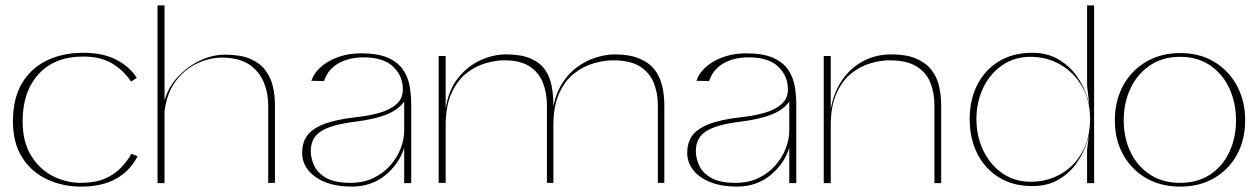

<svg xmlns="http://www.w3.org/2000/svg" viewBox="-20 -680 4675 713"><path d="M281 13Q213 13 155 -14Q97 -41 62.5 -95Q28 -149 28 -230Q28 -314 61.5 -370.5Q95 -427 154 -455.5Q213 -484 289 -484Q362 -484 411.5 -458.5Q461 -433 488 -391L467 -377Q436 -422 393.5 -446Q351 -470 289 -470Q183 -470 123.5 -405Q64 -340 64 -230Q64 -153 95.5 -102Q127 -51 176.5 -26Q226 -1 281 -1Q333 -1 369 -16.5Q405 -32 429 -57Q453 -82 468 -109L491 -100Q464 -46 411.5 -16.5Q359 13 281 13Z M565 0V-660H591V-307Q605 -356 640 -394Q675 -432 721.5 -454.5Q768 -477 816 -477Q872 -477 908 -462Q944 -447 964.5 -420.5Q985 -394 993 -360.5Q1001 -327 1001 -289V-1H976V-289Q976 -335 959 -375.5Q942 -416 904.5 -441Q867 -466 803 -466Q759 -466 713 -445Q667 -424 633.5 -380Q600 -336 591 -267V0Z M1286 13Q1231 13 1189.5 -3Q1148 -19 1125 -47.5Q1102 -76 1102 -113Q1102 -148 1119 -174Q1136 -200 1180 -218Q1224 -236 1304 -245Q1350 -250 1389 -261Q1428 -272 1452 -293Q1476 -314 1476 -348Q1476 -398 1440 -432.5Q1404 -467 1330 -467Q1293 -467 1264 -457Q1235 -447 1216 -430Q1197 -413 1188 -391Q1187 -389 1186 -386Q1185 -383 1183 -379L1136 -380Q1138 -385 1139.5 -387.5Q1141 -390 1142 -394Q1154 -418 1179.5 -438Q1205 -458 1241.5 -470Q1278 -482 1320 -482Q1384 -482 1421.5 -465Q1459 -448 1477.5 -420Q1496 -392 1501.5 -358.5Q1507 -325 1507 -293V0H1481V-131Q1462 -71 1410.5 -29Q1359 13 1286 13ZM1281 -1Q1330 -1 1367 -19Q1404 -37 1429.5 -66Q1455 -95 1468 -129Q1481 -163 1481 -194V-303Q1459 -272 1415 -254.5Q1371 -237 1298 -228Q1210 -217 1172 -192.5Q1134 -168 1134 -119Q1134 -94 1146 -66.5Q1158 -39 1190 -20Q1222 -1 1281 -1Z M1860 -478Q1916 -478 1951 -462.5Q1986 -447 2004 -421Q2022 -395 2028.5 -361Q2035 -327 2035 -289V-1H2011V-289Q2011 -335 1996 -373Q1981 -411 1946.5 -433.5Q1912 -456 1853 -456Q1820 -456 1782.5 -445Q1745 -434 1711.5 -407.5Q1678 -381 1656.5 -333.5Q1635 -286 1635 -214V-1H1609V-472H1635V-277Q1646 -347 1681.5 -391Q1717 -435 1764.5 -456.5Q1812 -478 1860 -478ZM2262 -478Q2318 -478 2354.5 -462.5Q2391 -447 2411 -421Q2431 -395 2439 -361Q2447 -327 2447 -289V-1H2423V-289Q2423 -335 2407.5 -373Q2392 -411 2356 -433.5Q2320 -456 2256 -456Q2223 -456 2185 -445Q2147 -434 2112.5 -407.5Q2078 -381 2056.5 -333.5Q2035 -286 2035 -214L2030 -244Q2035 -311 2059.5 -356Q2084 -401 2119.5 -428Q2155 -455 2193 -466.5Q2231 -478 2262 -478Z M2716 13Q2661 13 2619.5 -3Q2578 -19 2555 -47.5Q2532 -76 2532 -113Q2532 -148 2549 -174Q2566 -200 2610 -218Q2654 -236 2734 -245Q2780 -250 2819 -261Q2858 -272 2882 -293Q2906 -314 2906 -348Q2906 -398 2870 -432.5Q2834 -467 2760 -467Q2723 -467 2694 -457Q2665 -447 2646 -430Q2627 -413 2618 -391Q2617 -389 2616 -386Q2615 -383 2613 -379L2566 -380Q2568 -385 2569.5 -387.5Q2571 -390 2572 -394Q2584 -418 2609.5 -438Q2635 -458 2671.5 -470Q2708 -482 2750 -482Q2814 -482 2851.5 -465Q2889 -448 2907.5 -420Q2926 -392 2931.5 -358.5Q2937 -325 2937 -293V0H2911V-131Q2892 -71 2840.5 -29Q2789 13 2716 13ZM2711 -1Q2760 -1 2797 -19Q2834 -37 2859.5 -66Q2885 -95 2898 -129Q2911 -163 2911 -194V-303Q2889 -272 2845 -254.5Q2801 -237 2728 -228Q2640 -217 2602 -192.5Q2564 -168 2564 -119Q2564 -94 2576 -66.5Q2588 -39 2620 -20Q2652 -1 2711 -1Z M3290 -478Q3346 -478 3382 -462.5Q3418 -447 3438.5 -421Q3459 -395 3467 -361Q3475 -327 3475 -289V0H3450V-289Q3450 -335 3435 -373Q3420 -411 3383.5 -433.5Q3347 -456 3283 -456Q3250 -456 3212.5 -445Q3175 -434 3141.5 -407.5Q3108 -381 3086.5 -333.5Q3065 -286 3065 -214V0H3039V-472H3065V-274Q3075 -334 3105.5 -380Q3136 -426 3183.5 -452Q3231 -478 3290 -478Z M4043 0H4017V-125L4031 -238L4017 -361V-660H4043ZM3813 11Q3742 11 3690 -21Q3638 -53 3609.5 -109Q3581 -165 3581 -238Q3581 -310 3609.5 -365.5Q3638 -421 3690 -452.5Q3742 -484 3813 -484Q3868 -484 3909 -460.5Q3950 -437 3977 -399.5Q4004 -362 4017.5 -319Q4031 -276 4031 -238Q4031 -200 4018 -156.5Q4005 -113 3978.5 -75Q3952 -37 3911 -13Q3870 11 3813 11ZM3808 -5Q3868 -5 3918 -33Q3968 -61 3998 -113.5Q4028 -166 4028 -238Q4028 -309 3997.5 -360.5Q3967 -412 3917 -440.5Q3867 -469 3807 -469Q3747 -469 3701.5 -437.5Q3656 -406 3631 -353.5Q3606 -301 3606 -238Q3606 -174 3631.5 -121Q3657 -68 3702.5 -36.5Q3748 -5 3808 -5Z M4363 13Q4290 13 4235.5 -19Q4181 -51 4150.5 -106.5Q4120 -162 4120 -233Q4120 -305 4150.5 -361.5Q4181 -418 4236 -450.5Q4291 -483 4363 -483Q4435 -483 4489 -450.5Q4543 -418 4573.5 -361.5Q4604 -305 4604 -233Q4604 -162 4574 -106.5Q4544 -51 4489.5 -19Q4435 13 4363 13ZM4362 -1Q4427 -1 4473.5 -31.5Q4520 -62 4545 -115Q4570 -168 4570 -233Q4570 -299 4545 -352.5Q4520 -406 4473.5 -437.5Q4427 -469 4362 -469Q4298 -469 4251 -437.5Q4204 -406 4178.5 -352.5Q4153 -299 4153 -233Q4153 -168 4178.5 -115Q4204 -62 4251 -31.5Q4298 -1 4362 -1Z"/></svg>

Font: Panamera Thin
Style: Regular
Weight: 100
Designer: Bastien Sozeau
Foundry: NBR — Bastien Sozeau
Version: Version 3.003;gftools[0.9.33]